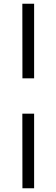

<svg xmlns="http://www.w3.org/2000/svg" viewBox="-20 -846 302 1027"><path d="M162.5 -427H100L99.5 -826H162.5ZM162.5 161H100L99.5 -238H162.5Z"/></svg>

Font: Public Sans Light
Style: Regular
Weight: 300
Designer: The Public Sans Project Authors: Dan O. Williams and USWDS (Libre Franklin designed by Pablo Impallari and Rodrigo Fuenz
Version: Version 1.007